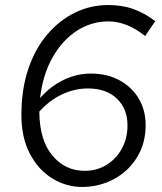

<svg xmlns="http://www.w3.org/2000/svg" viewBox="-20 -731 644 762"><path d="M307 11Q243 11 188 -22.5Q133 -56 99 -120Q65 -184 65 -275Q65 -376 92 -456.5Q119 -537 167 -593.5Q215 -650 277 -680.5Q339 -711 409 -711Q466 -711 511 -694.5Q556 -678 596 -647L556 -588Q484 -646 410 -646Q342 -646 284.5 -608.5Q227 -571 188.5 -503Q150 -435 139 -342Q181 -389 232.5 -414Q284 -439 341 -439Q406 -439 455 -412Q504 -385 531 -339Q558 -293 558 -235Q558 -179 538 -134Q518 -89 483 -56.5Q448 -24 402.5 -6.5Q357 11 307 11ZM316 -53Q364 -53 402.5 -76.5Q441 -100 463.5 -141Q486 -182 486 -234Q486 -299 444 -339.5Q402 -380 328 -380Q276 -380 225.5 -356Q175 -332 136 -288Q137 -174 188 -113.5Q239 -53 316 -53Z"/></svg>

Font: Red Hat Display VF
Style: Italic
Weight: 300
Italic angle: -12°
Designer: Pentagram, MCKL
Foundry: Pentagram, MCKL
Version: Version 1.010